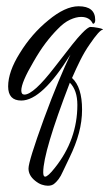

<svg xmlns="http://www.w3.org/2000/svg" viewBox="-20 -324 349 613"><path d="M133 269Q124 269 113.5 265.5Q103 262 92 253Q71 236 71 214Q71 191 120 56Q145 -12 166.5 -63.5Q188 -115 205 -150Q114 -3 48 -3Q6 -3 6 -48Q6 -95 43 -154Q81 -216 134 -259Q188 -304 231 -304Q284 -304 284 -260Q284 -250 278 -248L276 -249Q266 -270 239 -270Q223 -270 203.5 -261Q184 -252 164 -231Q145 -212 126 -187Q107 -162 87 -127Q48 -61 48 -35Q48 -22 58 -22Q87 -22 154 -109Q191 -157 210.5 -181.5Q230 -206 241 -217Q261 -238 269 -238Q278 -238 293.5 -235Q309 -232 309 -229H308Q298 -229 266 -182Q250 -159 236.5 -132Q223 -105 210 -75Q242 -46 242 26Q242 63 232 100.5Q222 138 202 179L181 223Q174 239 167 248Q160 257 155 261Q147 269 133 269ZM124 240Q133 240 155 212Q227 122 227 11Q227 -36 203 -60Q118 161 118 226Q118 240 124 240Z"/></svg>

Font: Qwigley
Style: Regular
Weight: 400
Designer: Robert E. Leuschke
Foundry: Robert E. Leuschke
Version: Version 1.010; ttfautohint (v1.8.3)